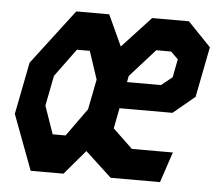

<svg xmlns="http://www.w3.org/2000/svg" viewBox="-44 -582 717 630"><g transform="rotate(5 315.0 -267.0)"><path d="M432.5 -534 338 -432 291 -534H182.5L44.5 -353L11 -181.5L79 0H187L255.5 -80.5L342.5 0H505L538.5 -100.5H403.5L338.5 -162.5L351.5 -230H526L597 -289L629.5 -455L553.5 -534ZM108.5 -217.5 128 -317 195.5 -409H238L268.5 -317L249 -217.5L183 -125.5H140.5ZM368.5 -317.5 372.5 -338 455 -430H504L528 -406.5L516.5 -346.5L480.5 -317.5Z"/></g></svg>

Font: Monaspace Krypton
Style: Bold Italic
Weight: 700
Italic angle: -11°
Designer: Riley Cran & the Lettermatic Team
Foundry: Lettermatic
Version: Version 1.101 (Monaspace Krypton)